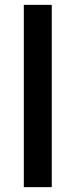

<svg xmlns="http://www.w3.org/2000/svg" viewBox="-20 -770 311 790"><path d="M193 0H78V-750H193Z"/></svg>

Font: Mohave SemiBold
Style: Regular
Weight: 600
Designer: Gumpita Rahayu
Foundry: Tokotype
Version: Version 2.003